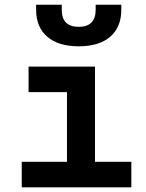

<svg xmlns="http://www.w3.org/2000/svg" viewBox="-20 -803 626 823"><path d="M73.2 0V-109.4H267.1V-408.2H102.5V-517.6H387.2V-109.4H543V0ZM317.4 -604.5Q230.5 -604.5 182.6 -645.5Q134.8 -686.5 134.8 -761.7V-782.7H244.6V-761.7Q244.6 -688 317.4 -688Q390.1 -688 390.1 -761.7V-782.7H500V-761.7Q500 -686.5 452.4 -645.5Q404.8 -604.5 317.4 -604.5Z"/></svg>

Font: CaskaydiaCove NF SemiBold
Style: Regular
Weight: 600
Designer: Aaron Bell
Foundry: Saja Typeworks
Version: Version 2111.001; VTT 6.35;Nerd Fonts 3.2.1